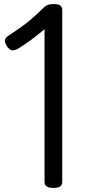

<svg xmlns="http://www.w3.org/2000/svg" viewBox="-20 -910 490 944"><path d="M243 14Q219 14 209 6.5Q199 -1 199 -14V-766Q177 -748 154 -730Q131 -712 109 -697Q87 -682 68 -670Q54 -663 41.5 -662.5Q29 -662 15 -681Q2 -701 4 -713Q6 -725 28 -739Q56 -757 80.5 -774.5Q105 -792 131.5 -814Q158 -836 190 -868Q199 -877 206 -881.5Q213 -886 222 -888Q231 -890 246 -890Q270 -890 278 -881.5Q286 -873 286 -863V-14Q286 -1 276 6.5Q266 14 243 14Z"/></svg>

Font: Playwrite AT
Style: Regular
Weight: 400
Designer: Veronika Burian, José Scaglione
Foundry: TypeTogether
Version: Version 1.002